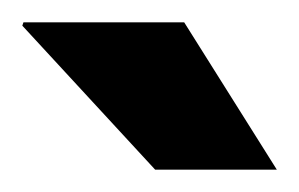

<svg xmlns="http://www.w3.org/2000/svg" viewBox="-20 -743 268 172"><path d="M228 -591H119L0 -720L1 -723H145Z"/></svg>

Font: Archivo SemiBold
Style: Bold
Weight: 700
Version: Version 2.001